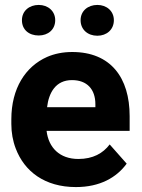

<svg xmlns="http://www.w3.org/2000/svg" viewBox="-20 -749 575 779"><path d="M26 -246C26 -211 32 -177 44 -146C79 -54 161 10 288 10C386 10 453 -29 494 -85L425 -163C398 -127 357 -104 298 -104C222 -104 177 -150 169 -218H506V-278C506 -434 429 -538 273 -538C235 -538 201 -531 171 -518C83 -479 26 -390 26 -265ZM69 -667C69 -628 98 -605 137 -605C175 -605 204 -629 204 -667C204 -704 175 -729 137 -729C99 -729 69 -705 69 -667ZM171 -314C178 -373 206 -424 272 -424C333 -424 367 -387 367 -326V-314ZM307 -667C307 -629 336 -604 375 -604C413 -604 442 -629 442 -667C442 -704 413 -729 375 -729C337 -729 307 -705 307 -667Z"/></svg>

Font: Asimov Pro
Style: Bd
Weight: 700
Designer: Google
Version: Version 2.000980; 2014